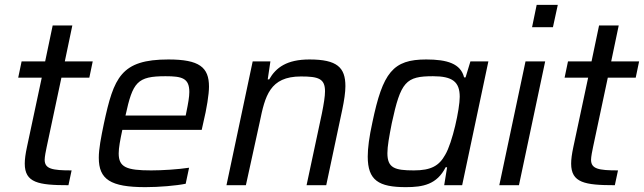

<svg xmlns="http://www.w3.org/2000/svg" viewBox="-20 -763 2653 791"><path d="M262 0 275 -61C195 -61 164 -67 164 -105C164 -116 169 -143 172 -156L233 -443H348L362 -510H247L278 -658H197L166 -510H69L55 -443H152L91 -157C85 -129 82 -107 82 -89C82 -10 138 0 262 0Z M579 8C636 8 706 2 745 -6L759 -72C713 -65 648 -61 603 -61C501 -61 469 -74 469 -131C469 -154 475 -186 484 -228H811L817 -255C832 -317 841 -375 841 -406C841 -486 801 -518 674 -518C478 -518 449 -444 408 -254C396 -196 387 -150 387 -113C387 -24 435 8 579 8ZM745 -287H497C527 -425 545 -449 662 -449C730 -449 760 -441 760 -384C760 -364 755 -336 748 -302Z M1021 -510 913 0H993L1050 -260C1072 -367 1091 -448 1220 -448C1292 -448 1319 -439 1319 -387C1319 -366 1314 -335 1306 -295L1243 0H1324L1390 -311C1398 -349 1403 -383 1403 -408C1403 -485 1369 -518 1255 -518C1162 -518 1117 -485 1089 -436H1083L1094 -510Z M1652 8C1723 8 1780 -3 1816 -74H1822L1810 0H1884L1992 -510H1918L1898 -444H1892C1878 -501 1822 -518 1736 -518C1599 -518 1557 -465 1514 -258C1501 -199 1495 -153 1495 -118C1495 -20 1540 8 1652 8ZM1685 -61C1606 -61 1576 -71 1576 -132C1576 -160 1583 -199 1594 -255C1631 -427 1652 -449 1764 -449C1844 -449 1874 -426 1874 -364C1874 -314 1844 -175 1814 -125C1789 -80 1756 -61 1685 -61Z M2191 -743 2172 -651H2258L2278 -743ZM2145 -510 2037 0H2118L2226 -510Z M2513 0 2526 -61C2446 -61 2415 -67 2415 -105C2415 -116 2420 -143 2423 -156L2484 -443H2599L2613 -510H2498L2529 -658H2448L2417 -510H2320L2306 -443H2403L2342 -157C2336 -129 2333 -107 2333 -89C2333 -10 2389 0 2513 0Z"/></svg>

Font: Saira UNSAM
Style: Italic
Weight: 400
Italic angle: -12°
Designer: Hector Gatti with collaboration of the Omnibus-Type team
Foundry: Omnibus-Type
Version: Version 0.072;PS 000.072;hotconv 1.0.88;makeotf.lib2.5.64775